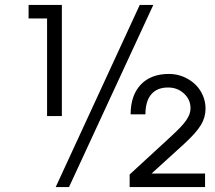

<svg xmlns="http://www.w3.org/2000/svg" viewBox="-20 -759 871 779"><path d="M171 -288H231V-739H96V-684H171ZM206 0H260L602 -739H547ZM506 0H812V-55H595L728 -176Q776 -220 795 -251.5Q814 -283 814 -318Q814 -347 802.5 -373Q791 -399 770.5 -418Q750 -437 723 -448Q696 -459 665 -459Q592 -459 551 -415.5Q510 -372 510 -295H570Q570 -348 593.5 -376Q617 -404 662 -404Q700 -404 726.5 -379.5Q753 -355 753 -320Q753 -308 749 -296.5Q745 -285 735.5 -271Q726 -257 710 -240.5Q694 -224 669 -201L506 -51Z"/></svg>

Font: Involve
Style: Regular
Weight: 400
Designer: Stefan Peev
Foundry: Context Ltd.
Version: Version 1.001